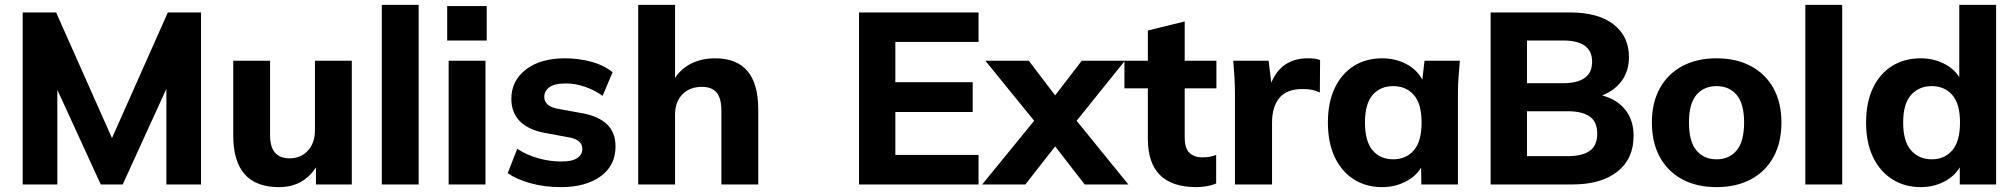

<svg xmlns="http://www.w3.org/2000/svg" viewBox="-20 -756 8264 787"><path d="M73 0V-705H210L439 -190L668 -705H804V0H662V-392L483 0H393L215 -388V0Z M1123 11Q936 11 936 -201V-507H1087V-201Q1087 -107 1167 -107Q1213 -107 1242 -138.5Q1271 -170 1271 -223V-507H1422V0H1275V-70Q1223 11 1123 11Z M1545 0V-736H1696V0Z M1813 -590V-731H1975V-590ZM1819 0V-507H1970V0Z M2280 11Q2212 11 2156 -4.5Q2100 -20 2061 -46L2100 -146Q2138 -121 2185.5 -107.5Q2233 -94 2281 -94Q2325 -94 2346 -108Q2367 -122 2367 -146Q2367 -183 2312 -193L2209 -212Q2144 -225 2110 -260Q2076 -295 2076 -351Q2076 -425 2135.5 -471Q2195 -517 2296 -517Q2352 -517 2403.5 -503Q2455 -489 2491 -460L2450 -363Q2419 -386 2378.5 -400Q2338 -414 2301 -414Q2253 -414 2232 -398.5Q2211 -383 2211 -359Q2211 -322 2262 -311L2366 -292Q2433 -280 2468 -246.5Q2503 -213 2503 -156Q2503 -77 2441.5 -33Q2380 11 2280 11Z M2596 0V-736H2747V-437Q2773 -476 2815.5 -496.5Q2858 -517 2911 -517Q3088 -517 3088 -308V0H2937V-301Q2937 -353 2917.5 -376.5Q2898 -400 2857 -400Q2807 -400 2777 -369Q2747 -338 2747 -286V0Z M3501 0V-705H3991V-584H3650V-419H3967V-297H3650V-121H3991V0Z M4006 0 4219 -261 4019 -507H4197L4305 -365L4414 -507H4591L4393 -261L4605 0H4426L4305 -156L4183 0Z M4884 11Q4685 11 4685 -187V-394H4589V-507H4685V-631L4836 -668V-507H4966V-394H4836V-195Q4836 -147 4856 -129Q4876 -111 4907 -111Q4926 -111 4939 -113.5Q4952 -116 4965 -121V-4Q4946 4 4924.5 7.5Q4903 11 4884 11Z M5042 0V-373Q5042 -405 5040 -439.5Q5038 -474 5035 -507H5180L5191 -417Q5212 -468 5250 -492.5Q5288 -517 5339 -517Q5358 -517 5369 -515.5Q5380 -514 5391 -510L5390 -377Q5369 -386 5354.5 -388.5Q5340 -391 5318 -391Q5254 -391 5224 -354.5Q5194 -318 5194 -253V0Z M5645 11Q5579 11 5529 -21Q5479 -53 5451 -112Q5423 -171 5423 -254Q5423 -336 5451 -395Q5479 -454 5529 -485.5Q5579 -517 5645 -517Q5700 -517 5744.5 -493.5Q5789 -470 5810 -429L5819 -507H5964Q5961 -474 5958.5 -440.5Q5956 -407 5956 -375V0H5806L5805 -69Q5783 -32 5739.5 -10.5Q5696 11 5645 11ZM5691 -103Q5743 -103 5775 -139.5Q5807 -176 5807 -254Q5807 -331 5775 -367Q5743 -403 5691 -403Q5638 -403 5606.5 -367Q5575 -331 5575 -254Q5575 -176 5606.5 -139.5Q5638 -103 5691 -103Z M6090 0V-705H6415Q6531 -705 6594 -656Q6657 -607 6657 -522Q6657 -466 6628 -425.5Q6599 -385 6547 -365Q6609 -348 6642.5 -305.5Q6676 -263 6676 -199Q6676 -105 6609.5 -52.5Q6543 0 6426 0ZM6239 -415H6387Q6506 -415 6506 -503Q6506 -590 6387 -590H6239ZM6239 -116H6407Q6465 -116 6496 -137.5Q6527 -159 6527 -208Q6527 -257 6496 -278.5Q6465 -300 6407 -300H6239Z M7016 11Q6935 11 6875.5 -21Q6816 -53 6783.5 -112.5Q6751 -172 6751 -254Q6751 -335 6783.5 -394Q6816 -453 6875.5 -485Q6935 -517 7016 -517Q7097 -517 7157 -485Q7217 -453 7249.5 -394Q7282 -335 7282 -254Q7282 -172 7249.5 -112.5Q7217 -53 7157 -21Q7097 11 7016 11ZM7016 -103Q7068 -103 7098.5 -139.5Q7129 -176 7129 -254Q7129 -331 7098.5 -367Q7068 -403 7016 -403Q6964 -403 6933.5 -367Q6903 -331 6903 -254Q6903 -176 6933.5 -139.5Q6964 -103 7016 -103Z M7380 0V-736H7531V0Z M7853 11Q7787 11 7736.5 -21Q7686 -53 7657.5 -112Q7629 -171 7629 -254Q7629 -336 7657 -395Q7685 -454 7735.5 -485.5Q7786 -517 7853 -517Q7903 -517 7945.5 -496.5Q7988 -476 8011 -440V-736H8162V0H8013V-70Q7991 -33 7948 -11Q7905 11 7853 11ZM7898 -103Q7950 -103 7982 -139.5Q8014 -176 8014 -254Q8014 -331 7982 -367Q7950 -403 7898 -403Q7846 -403 7813.5 -367Q7781 -331 7781 -254Q7781 -176 7813.5 -139.5Q7846 -103 7898 -103Z"/></svg>

Font: Mulish ExtraBold
Style: Regular
Weight: 800
Designer: Vernon Adams
Foundry: Vernon Adams
Version: Version 3.603; ttfautohint (v1.8.3)